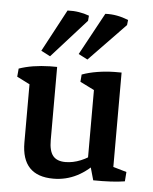

<svg xmlns="http://www.w3.org/2000/svg" viewBox="-46 -607 521 655"><g transform="rotate(5 214.5 -280.0)"><path d="M160.6 8.3Q51.8 8.3 51.8 -106V-327.1L140.6 -321.8V-121.6Q140.6 -85 154.1 -68.4Q167.5 -51.8 196.8 -51.8Q248.5 -51.8 302.7 -95.2L312 -68.8Q246.6 8.3 160.6 8.3ZM51.8 -264.2V-318.4L65.9 -298.3L7.8 -327.6L10.3 -355.5Q54.7 -371.1 116.2 -372.6H140.6V-293ZM361.3 -28.8 272.5 -48.3V-326.2L361.3 -321.3ZM272.5 -264.2V-318.4L286.6 -297.9L224.1 -329.1L226.1 -354Q250 -362.8 278.6 -367.4Q307.1 -372.1 336.9 -372.6H361.3V-293.9ZM296.9 2 278.3 -64 361.3 -85.9V-29.8L348.1 -53.2L407.2 -36.1L404.8 -3.9Q363.3 2.9 296.9 2ZM113.3 -406.7 82 -422.9 159.2 -567.4Q179.2 -568.4 198 -565.4Q216.8 -562.5 233.4 -556.2L231.9 -538.6ZM241.2 -406.7 210 -422.9 288.6 -567.4Q309.1 -568.4 328.9 -564.7Q348.6 -561 367.7 -553.2L365.7 -535.6Z"/></g></svg>

Font: Markazi Text Medium
Style: Regular
Weight: 500
Designer: Borna Izadpanah (Arabic designer), Fiona Ross (Arabic design director) and Florian Runge (Latin designer)
Foundry: Borna Izadpanah and Florian Runge
Version: Version 1.001